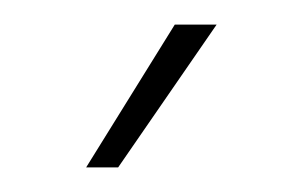

<svg xmlns="http://www.w3.org/2000/svg" viewBox="-20 -746 246 156"><path d="M50 -610 122 -726H156L76 -610Z"/></svg>

Font: Geist Thin
Style: Regular
Weight: 400
Designer: Basement.studio, Andrés Briganti, Mateo Zaragoza
Foundry: Basement.studio, Vercel, Andrés Briganti, Guido Ferreyra, Mateo Zaragoza
Version: Version 1.401